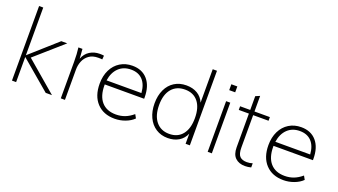

<svg xmlns="http://www.w3.org/2000/svg" viewBox="-62 -1255 3139 1781"><g transform="rotate(20 1507.5 -364.5)"><path d="M483 0H421L129 -248V0H88V-736H129V-265L393 -500H452L179 -260Z M811 -509 808 -471Q796 -473 768 -473Q713 -473 678 -447.5Q643 -422 627 -382.5Q611 -343 611 -300V0H570V-362Q570 -440 562 -500H602L609 -406Q629 -458 671.5 -485Q714 -512 769 -512Q797 -512 811 -509Z M909 -261V-252Q909 -147 958.5 -90.5Q1008 -34 1100 -34Q1147 -34 1188 -49.5Q1229 -65 1269 -99L1289 -63Q1257 -31 1206.5 -12Q1156 7 1102 7Q991 7 926.5 -62Q862 -131 862 -252Q862 -329 891 -388Q920 -447 972.5 -479.5Q1025 -512 1093 -512Q1189 -512 1243.5 -449Q1298 -386 1298 -273V-261ZM912 -302H1256Q1250 -385 1208 -429.5Q1166 -474 1093 -474Q1019 -474 971.5 -428.5Q924 -383 912 -302Z M1844 -736V0H1802V-100Q1780 -48 1734.5 -20.5Q1689 7 1626 7Q1560 7 1509.5 -25.5Q1459 -58 1431 -117.5Q1403 -177 1403 -255Q1403 -332 1430.5 -390.5Q1458 -449 1508.5 -480.5Q1559 -512 1626 -512Q1689 -512 1734.5 -485Q1780 -458 1802 -406V-736ZM1802 -253Q1802 -357 1756 -414Q1710 -471 1627 -471Q1543 -471 1495.5 -414.5Q1448 -358 1448 -255Q1448 -151 1495.5 -92.5Q1543 -34 1626 -34Q1710 -34 1756 -91.5Q1802 -149 1802 -253Z M2020 0V-500H2061V0ZM2012 -664H2071V-606H2012Z M2300 -464V-145Q2300 -81 2323.5 -57.5Q2347 -34 2393 -34Q2423 -34 2449 -43V-2Q2419 6 2389 6Q2329 6 2293.5 -27.5Q2258 -61 2258 -131V-464H2158V-500H2258V-636L2300 -654V-500H2452V-464Z M2575 -261V-252Q2575 -147 2624.5 -90.5Q2674 -34 2766 -34Q2813 -34 2854 -49.5Q2895 -65 2935 -99L2955 -63Q2923 -31 2872.5 -12Q2822 7 2768 7Q2657 7 2592.5 -62Q2528 -131 2528 -252Q2528 -329 2557 -388Q2586 -447 2638.5 -479.5Q2691 -512 2759 -512Q2855 -512 2909.5 -449Q2964 -386 2964 -273V-261ZM2578 -302H2922Q2916 -385 2874 -429.5Q2832 -474 2759 -474Q2685 -474 2637.5 -428.5Q2590 -383 2578 -302Z"/></g></svg>

Font: MuliDisplayVN ExtraLight
Style: Regular
Weight: 200
Designer: Vernon Adams
Foundry: Vernon Adams
Version: Version 2.100